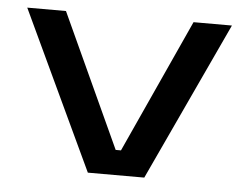

<svg xmlns="http://www.w3.org/2000/svg" viewBox="-41 -528 739 578"><g transform="rotate(5 328.0 -239.5)"><path d="M337.5 -75.5 521.5 -479H637.5L414.5 0H244L19 -479H136L321.5 -75.5Z"/></g></svg>

Font: Anek Latin Expanded Medium
Style: Regular
Weight: 500
Width: 7
Designer: Yesha Goshar
Foundry: Ek Type
Version: Version 1.003